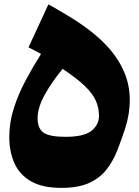

<svg xmlns="http://www.w3.org/2000/svg" viewBox="-20 -867 650 898"><path d="M586.9 -397.5Q586.9 -367.2 581.8 -334.5Q576.7 -301.8 565.4 -266.6Q547.9 -212.4 528.1 -162.4Q508.3 -112.3 477.3 -73Q446.3 -33.7 396 -11Q345.7 11.7 267.1 11.7Q176.3 11.7 122.8 -20.3Q69.3 -52.2 46.4 -106.2Q23.4 -160.2 23.4 -225.1Q23.4 -294.9 44.9 -361.6Q66.4 -428.2 100.3 -491.7Q134.3 -555.2 171.9 -614.7Q156.7 -623 142.3 -630.6Q127.9 -638.2 113.3 -645.5L206.5 -846.7Q254.9 -819.8 307.6 -787.6Q360.4 -755.4 410.2 -716.3Q460 -677.2 499.8 -629.6Q539.6 -582 563.2 -524.4Q586.9 -466.8 586.9 -397.5ZM272.9 -544.9Q221.7 -482.9 188.7 -422.9Q155.8 -362.8 155.8 -314.5Q155.8 -265.6 184.1 -246.3Q212.4 -227.1 286.1 -227.1Q373.5 -227.1 408.2 -255.4Q442.9 -283.7 442.9 -325.2Q442.9 -362.8 428.2 -396Q413.6 -429.2 376.7 -464.8Q339.8 -500.5 272.9 -544.9Z"/></svg>

Font: Pinar-DS3-FD Black
Style: Regular
Weight: 900
Designer: Amin Abedi
Version: Version 3.000